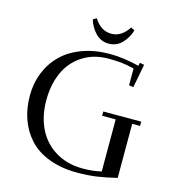

<svg xmlns="http://www.w3.org/2000/svg" viewBox="-128 -1004 1039 1125"><g transform="rotate(15 391.5 -442.0)"><path d="M58.1 -355Q58.1 -431.2 84.5 -496.1Q110.8 -561 159.9 -609.1Q209 -657.2 283.7 -684.6Q358.4 -711.9 450.2 -711.9Q529.3 -711.9 627 -688L630.9 -707L658.2 -702.1L630.9 -559.1L604 -564V-665Q557.6 -676.8 524.9 -679.9Q492.2 -683.1 449.2 -683.1Q356.9 -683.1 290 -638.9Q223.1 -594.7 190.7 -521.2Q158.2 -447.8 158.2 -354Q158.2 -258.3 194.1 -183.8Q230 -109.4 300.8 -65.7Q371.6 -22 467.8 -22Q528.8 -22 580.1 -34.2V-350.1H498V-376H728V-350.1H680.2V-22Q611.8 -5.4 558.6 2.2Q505.4 9.8 441.9 9.8Q345.7 9.8 271 -18.6Q196.3 -46.9 150.4 -97.2Q104.5 -147.5 81.3 -212.6Q58.1 -277.8 58.1 -355ZM298.8 -881.8 319.8 -894Q360.8 -828.1 424.8 -828.1Q485.8 -828.1 528.8 -894L550.8 -881.8Q538.1 -836.9 505.4 -802.5Q472.7 -768.1 424.8 -768.1Q377 -768.1 344.2 -802.5Q311.5 -836.9 298.8 -881.8Z"/></g></svg>

Font: Dehuti Alt
Style: Bold
Weight: 700
Version: Version 1.2